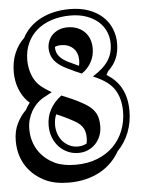

<svg xmlns="http://www.w3.org/2000/svg" viewBox="-85 -732 640 872"><g transform="rotate(-5 235.0 -296.5)"><path d="M285.6 -429.2Q288.6 -440.9 288.6 -454.1Q288.6 -488.8 267.8 -509.3Q247.1 -529.8 211.9 -529.8Q197.3 -529.8 184.1 -524.4V-519.5Q184.6 -498 198.7 -480.5Q212.9 -462.9 246.6 -447.3L246.1 -447.8Q254.9 -443.8 263.7 -439.5Q272.5 -435.1 281.2 -431.2H280.8ZM249 -64.5Q271.5 -64.5 289.1 -74.7Q292 -86.4 292 -99.1Q292 -127 282.7 -144Q273.4 -161.1 251.5 -175.3L252 -174.8Q239.3 -182.6 216.6 -194.3Q193.8 -206.1 163.1 -218.8Q153.8 -196.8 153.8 -170.4Q153.8 -147.5 161.1 -128.2Q168.5 -108.9 181.4 -94.7Q194.3 -80.6 211.7 -72.5Q229 -64.5 249 -64.5ZM27.8 -250.5Q32.2 -259.3 37.4 -267.1Q42.5 -274.9 48.3 -282.2Q44.9 -284.7 42 -287.6Q39.1 -290.5 36.1 -293.5Q14.2 -316.9 1.2 -350.6Q-11.7 -384.3 -12.2 -425.3Q-12.2 -472.7 3.4 -511Q19 -549.3 48.3 -577.1Q76.2 -630.4 132.8 -659.9Q189.5 -689.5 266.1 -689.5Q314.5 -689.5 351.8 -675.8Q389.2 -662.1 414.8 -638.7Q440.4 -615.2 453.6 -583.7Q466.8 -552.2 466.8 -517.1Q466.8 -478 454.6 -448.5Q442.4 -418.9 415 -393.1Q412.6 -389.2 410.6 -385Q408.7 -380.9 406.2 -377Q428.2 -363.3 442.4 -349.4Q456.5 -335.4 466.8 -319.3Q496.1 -272.5 496.1 -206.1Q496.1 -153.8 478.3 -107.9Q460.4 -62 426.8 -27.8Q411.1 0 388.7 22.7Q366.2 45.4 336.9 61.5Q307.6 77.6 272 86.4Q236.3 95.2 194.8 95.2Q131.8 95.2 87.9 74.7Q63.5 63 42 45.7Q20.5 28.3 4.4 4.9Q-11.7 -18.6 -21 -48.1Q-30.3 -77.6 -30.3 -114.3Q-30.3 -158.7 -13.4 -192.9Q3.4 -227.1 27.8 -250.5ZM207 -296.4Q242.2 -282.2 266.1 -270Q290 -257.8 304.2 -248.5Q318.8 -239.3 328.9 -229.2Q338.9 -219.2 345.5 -207.3Q352.1 -195.3 355 -180.9Q357.9 -166.5 357.9 -147.9Q357.9 -124 349.6 -103.3Q341.3 -82.5 326.7 -67.4Q312 -52.2 292.2 -43.7Q272.5 -35.2 249 -35.2Q222.7 -35.2 200 -45.4Q177.2 -55.7 160.4 -73.7Q143.6 -91.8 134 -116.5Q124.5 -141.1 124.5 -170.4Q124.5 -249 193.8 -301.8ZM269 -404.3 233.9 -420.9Q191.4 -440.9 173.3 -464.8Q155.3 -488.8 154.8 -519Q154.8 -537.6 161.4 -554Q168 -570.3 180.4 -582.3Q192.9 -594.2 210.2 -601.1Q227.5 -607.9 248.5 -607.9Q272.5 -607.9 292 -600.3Q311.5 -592.8 325.4 -579.1Q339.4 -565.4 346.9 -546.1Q354.5 -526.9 354.5 -502.9Q354.5 -469.2 338.9 -440.4Q323.2 -411.6 295.4 -393.1ZM151.9 -320.8Q110.4 -298.3 106.4 -295.9Q92.8 -287.1 80.1 -274.2Q67.4 -261.2 57.6 -244.4Q47.9 -227.5 41.7 -207Q35.6 -186.5 35.6 -163.1Q35.6 -131.8 43.7 -106.2Q51.8 -80.6 65.7 -60.5Q79.6 -40.5 97.9 -25.6Q116.2 -10.7 137.2 -0.5Q174.8 17.1 231.4 17.1Q287.6 17.1 331.3 -0.5Q375 -18.1 405 -48.3Q435.1 -78.6 450.9 -119.4Q466.8 -160.2 466.8 -206.1Q466.8 -263.7 441.9 -303.7Q435.5 -314 427.2 -323Q418.9 -332 407.5 -340.8Q396 -349.6 380.4 -358.2Q364.7 -366.7 344.2 -375.5Q368.2 -390.6 385.7 -406Q403.3 -421.4 414.8 -438.5Q426.3 -455.6 431.9 -474.9Q437.5 -494.1 437.5 -517.1Q437.5 -546.4 426.3 -572.5Q415 -598.6 393.1 -617.9Q371.1 -637.2 339.1 -648.7Q307.1 -660.2 266.1 -660.2Q218.8 -660.2 179.7 -647.2Q140.6 -634.3 112.5 -610.1Q84.5 -585.9 69.1 -551.5Q53.7 -517.1 53.7 -474.1Q54.2 -439 64.9 -410.2Q75.7 -381.3 93.8 -362.3Q103.5 -352.5 117.9 -342.3Q132.3 -332 151.9 -320.8Z"/></g></svg>

Font: XB Kayhan Sayeh
Style: Regular
Weight: 700
Designer: Behnam
Foundry: Irmug
Version: Version 7.300 2009